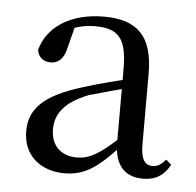

<svg xmlns="http://www.w3.org/2000/svg" viewBox="-37 -851 444 435"><g transform="rotate(5 185.5 -633.5)"><path d="M302.4 -455.7C328.1 -455.7 348.4 -464.8 363.8 -492.7L351.6 -503.3C340.4 -490.6 332.6 -486.2 321.4 -486.2C304.5 -486.2 294.9 -499.2 294.9 -533.2V-693.6C294.9 -779.1 259 -813.8 183.3 -813.8C107.2 -813.8 54.7 -778.9 40.6 -725.4C43.8 -708.5 55.1 -699.9 71.9 -699.9C88.8 -699.9 102.1 -711.8 107.1 -737.6L120.8 -791L89.5 -770.6C120.7 -785.8 142.3 -790.4 165.1 -790.4C216.6 -790.4 237.4 -770.4 237.4 -700.2V-529.5C238.4 -483.5 258.9 -455.7 302.4 -455.7ZM124.4 -452.4C172.7 -452.4 200.8 -476.4 242.4 -519.5L256 -534.1L240 -540.5C200.1 -504 177.6 -490.5 148.9 -490.5C117.7 -490.5 90 -508.3 90 -549.8C90 -584.6 109.6 -612.4 164.1 -633.6C192.8 -641.7 231.8 -652.7 266.5 -661.7V-681.3C231 -673.3 188.4 -662.7 149.2 -650.3C60.4 -623.5 29.9 -589.7 29.9 -540.4C29.9 -484.4 70.4 -452.4 124.4 -452.4Z"/></g></svg>

Font: Source Han Serif CN VF
Style: Regular
Weight: 250
Designer: Ryoko NISHIZUKA 西塚涼子 (kana & ideographs); Frank Grießhammer (Latin, Greek & Cyrillic); Wenlong ZHANG 张文龙 (bopomofo); San
Foundry: Adobe
Version: Version 2.002;hotconv 1.1.0;makeotfexe 2.6.0